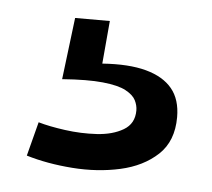

<svg xmlns="http://www.w3.org/2000/svg" viewBox="-31 -37 334 303"><g transform="rotate(5 135.5 114.5)"><path d="M20 219 34 165Q51 170 76.5 173.5Q102 177 127 175.5Q152 174 169 164Q186 154 186 133Q186 125 182 117Q178 109 166 102.5Q154 96 129.5 93.5Q105 91 65 94L77 -4H132L126 64Q168 61 195.5 68.5Q223 76 237 93Q251 110 251 138Q251 176 228 197.5Q205 219 169 227Q133 235 93 232Q53 229 20 219Z"/></g></svg>

Font: Bricolage Grotesque 28pt
Style: Regular
Weight: 400
Version: Version 1.001;gftools[0.9.33.dev8+g029e19f]